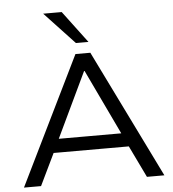

<svg xmlns="http://www.w3.org/2000/svg" viewBox="-61 -997 950 1053"><g transform="rotate(-5 414.0 -470.5)"><path d="M28 0 373 -705H455L801 0H705L608 -201L654 -175H172L219 -201L122 0ZM412 -608 232 -230 204 -250H623L595 -230L415 -608ZM381 -765 216 -941H318L450 -765Z"/></g></svg>

Font: Nunito Sans 10pt SemiExpanded
Style: Regular
Weight: 400
Width: 6
Designer: Vernon Adams
Foundry: Vernon Adams
Version: Version 3.101;gftools[0.9.27]